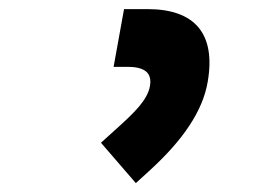

<svg xmlns="http://www.w3.org/2000/svg" viewBox="-20 -725 626 430"><path d="M284.2 -314.9 316.9 -344.7C388.2 -410.2 434.1 -475.1 445.3 -542.5C463.4 -648.9 417 -704.6 310.5 -704.6H257.8L234.4 -575.2H267.6C290 -575.2 304.7 -569.8 312 -559.6C316.4 -552.7 317.9 -543.9 315.9 -532.7C310.5 -501 280.3 -472.2 241.2 -437L206.1 -405.3Z"/></svg>

Font: Cascadia Code
Style: Bold Italic
Weight: 700
Italic angle: -10°
Monospace: yes
Designer: Aaron Bell
Foundry: Saja Typeworks
Version: Version 2404.023